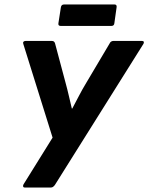

<svg xmlns="http://www.w3.org/2000/svg" viewBox="-20 -838 663 858"><path d="M90 0Q85 0 83.5 -4Q82 -8 85 -14L215 -223L84 -642Q82 -648 85 -651.5Q88 -655 94 -655H212Q223 -655 226 -644L273 -468Q281 -439 287.5 -410.5Q294 -382 301 -353H303Q318 -381 333 -410Q348 -439 365 -467L470 -644Q472 -649 476.5 -652Q481 -655 486 -655H615Q621 -655 622.5 -651Q624 -647 621 -642L225 -11Q221 -6 217 -3Q213 0 207 0ZM252 -722Q239 -722 241 -734L252 -805Q254 -818 266 -818H492Q503 -818 501 -805L491 -734Q490 -722 477 -722Z"/></svg>

Font: Sofia Sans Semi Condensed ExtraBold
Style: Italic
Weight: 800
Italic angle: -9°
Version: Version 4.100